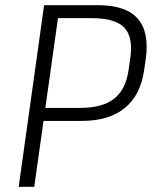

<svg xmlns="http://www.w3.org/2000/svg" viewBox="-20 -720 585 740"><path d="M150 -700H358Q465 -700 510.5 -648.5Q556 -597 542 -494L536 -453Q523 -355 462 -304.5Q401 -254 296 -254H144L151 -304H287Q376 -304 421 -340.5Q466 -377 476 -453L482 -494Q494 -577 459 -613.5Q424 -650 335 -650H189L206 -668L112 0H52Z"/></svg>

Font: Pathway Extreme 8pt Thin
Style: Italic
Weight: 100
Italic angle: -8°
Designer: Eduardo Rodriguez Tunni
Foundry: Eduardo Rodriguez Tunni
Version: Version 1.000